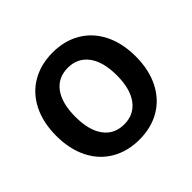

<svg xmlns="http://www.w3.org/2000/svg" viewBox="-132 -656 811 811"><g transform="rotate(-45 273.5 -250.0)"><path d="M511 -250Q511 -170 481 -111Q451 -52 397.5 -21Q344 10 274 10Q204 10 150 -21Q96 -52 66 -111Q36 -170 36 -250Q36 -330 66 -389Q96 -448 150 -479Q204 -510 274 -510Q344 -510 397.5 -479Q451 -448 481 -389Q511 -330 511 -250ZM150 -250Q150 -169 182.5 -125Q215 -81 274 -81Q332 -81 365 -125Q398 -169 398 -250Q398 -331 365 -375Q332 -419 274 -419Q215 -419 182.5 -375Q150 -331 150 -250Z"/></g></svg>

Font: CBA Beacon Sans Bold
Style: Regular
Weight: 700
Designer: Wei Huang
Foundry: Wei Huang
Version: Version 1.002